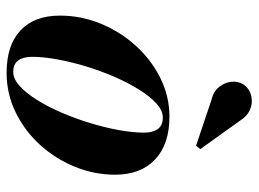

<svg xmlns="http://www.w3.org/2000/svg" viewBox="-118 -634 763 566"><g transform="rotate(90 263.0 -351.5)"><path d="M195 10Q113.5 10 70 -31Q26.5 -72 26.5 -147Q26.5 -210 50.5 -268Q74.5 -326 116 -371.5Q157.5 -417 211.2 -443.5Q265 -470 324.5 -470Q406 -470 450.8 -427.5Q495.5 -385 495.5 -310Q495.5 -248.5 472 -191Q448.5 -133.5 407.2 -88.2Q366 -43 311.5 -16.5Q257 10 195 10ZM192.5 -9.5Q213 -9.5 234 -28.5Q255 -47.5 275 -79.5Q295 -111.5 312.5 -152Q330 -192.5 343.2 -236Q356.5 -279.5 364 -320.8Q371.5 -362 371.5 -395.5Q371.5 -421 360.8 -435.8Q350 -450.5 327 -450.5Q306.5 -450.5 285.5 -431.5Q264.5 -412.5 244.5 -380.2Q224.5 -348 207 -307.8Q189.5 -267.5 176.2 -224Q163 -180.5 155.5 -139.2Q148 -98 148 -64.5Q148 -39 158.8 -24.2Q169.5 -9.5 192.5 -9.5ZM410 -548.5 274.5 -594Q250.5 -599.5 237 -616.2Q223.5 -633 221.5 -653Q219.5 -673 230 -689Q237 -699.5 249.5 -706Q262 -712.5 277.5 -712.8Q293 -713 308 -705.5Q323 -698 334.5 -680.5L420 -561Z"/></g></svg>

Font: Bodoni Moda 11pt
Style: Bold Italic
Weight: 700
Italic angle: -13°
Designer: Owen Earl
Foundry: indestructible type
Version: Version 2.004